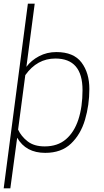

<svg xmlns="http://www.w3.org/2000/svg" viewBox="-27 -820 566 1040"><path d="M29 200H-7L124 -800H161L116 -458Q142 -493 184.5 -515.5Q227 -538 278 -538Q372 -538 414.5 -481.5Q457 -425 457 -338Q457 -251 433.5 -171.5Q410 -92 357.5 -42Q305 8 218 8Q113 8 66 -74ZM215 -27Q285 -27 330 -65.5Q375 -104 397.5 -172.5Q420 -241 420 -332Q420 -503 273 -503Q174 -503 110 -413L71 -118Q88 -81 123 -54Q158 -27 215 -27Z"/></svg>

Font: Tanohe Sans ExtraLight
Style: Italic
Weight: 200
Designer: Village Type and Design LLC & Cristiano Sobral
Foundry: Cooper Hewitt Smithsonian Design Museum
Version: Version 1.00;September 29, 2021;FontCreator 13.0.0.2655 64-b